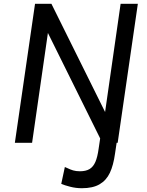

<svg xmlns="http://www.w3.org/2000/svg" viewBox="-20 -754 777 1014"><path d="M165 -734H251.5L535 -162.5L617 -734H708L601.5 0H596L587.5 57Q579 119 560.2 158.8Q541.5 198.5 506 219.2Q470.5 240 412.5 240Q380.5 240 350.5 232.2Q320.5 224.5 303.5 217L322.5 128L335 133.5Q351.5 141.5 366.5 146Q381.5 150.5 402 150.5Q433.5 150.5 453 138.8Q472.5 127 483.8 101Q495 75 501 30.5L509 -23L233 -580L149.5 0H58.5Z"/></svg>

Font: 1883 Sans
Style: Italic
Weight: 400
Italic angle: -8°
Designer: 1883 Sans project is a fork of Public Sans.
Version: Version 1.009